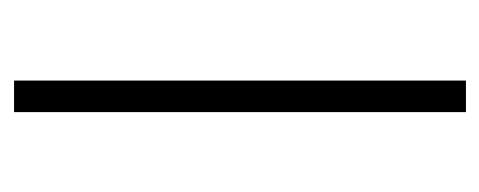

<svg xmlns="http://www.w3.org/2000/svg" viewBox="-230 -470 699 280"><g transform="rotate(90 120.0 -329.5)"><path d="M97 0V-659H143V0Z"/></g></svg>

Font: Source Sans 3 Light
Style: Regular
Weight: 300
Designer: Paul D. Hunt
Foundry: Adobe
Version: Version 3.052;hotconv 1.1.0;makeotfexe 2.6.0